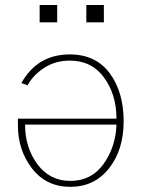

<svg xmlns="http://www.w3.org/2000/svg" viewBox="-20 -721 562 759"><path d="M136.7 -632.8V-701.2H206.1V-632.8ZM321.3 -632.8V-701.2H390.6V-632.8ZM50.8 -225.6Q50.8 -225.6 50.8 -252H440.4Q440.4 -346.7 391.6 -414.1Q342.8 -481.4 255.9 -481.4Q199.2 -481.4 155.3 -453.1Q111.3 -424.8 88.9 -383.8L64.5 -392.6Q127.9 -505.9 255.9 -505.9Q358.4 -505.9 413.6 -431.6Q468.8 -357.4 468.8 -241.2Q468.8 -128.9 411.1 -55.7Q353.5 17.6 257.8 17.6Q163.1 17.6 106.9 -54.7Q50.8 -127 50.8 -225.6ZM79.1 -228.5Q79.1 -137.7 127.9 -71.8Q176.8 -5.9 257.8 -5.9Q341.8 -5.9 389.6 -73.2Q437.5 -140.6 440.4 -228.5Z"/></svg>

Font: Gothic A1 Thin
Style: Regular
Weight: 250
Designer: HanYang I&C Co.,Ltd.
Foundry: HanYang I&C Co.,Ltd.
Version: Version 2.50